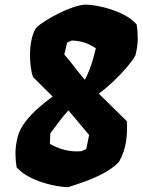

<svg xmlns="http://www.w3.org/2000/svg" viewBox="-20 -775 603 812"><path d="M267.6 16.6Q240.2 16.1 198.5 7.1Q156.7 -2 116.2 -20.5Q75.7 -39.1 50.3 -67.4Q45.9 -92.3 45.4 -124.5Q44.9 -156.7 55.2 -198.2Q65.4 -232.4 89.1 -262.5Q112.8 -292.5 142.8 -318.8Q172.9 -345.2 202.6 -366.7L119.6 -449.2V-449.7Q113.8 -464.8 110.1 -491.2Q106.4 -517.6 106.9 -548.1Q107.4 -578.6 113.5 -607.7Q119.6 -636.7 132.8 -657.2Q147.5 -671.4 173.3 -687.7Q199.2 -704.1 229.7 -719.2Q260.3 -734.4 289.8 -744.4Q319.3 -754.4 340.3 -755.4Q368.2 -755.4 409.9 -746.1Q451.7 -736.8 492.4 -718.3Q533.2 -699.7 558.1 -671.4Q562 -647.5 562.5 -614.7Q563 -582 552.7 -540.5Q539.6 -517.6 514.2 -488Q488.8 -458.5 458 -429.4Q427.2 -400.4 397.9 -378.9L516.1 -262.7Q519.5 -220.2 513.2 -177Q506.8 -133.8 483.4 -90.3Q456.5 -63 418.2 -42.5Q379.9 -22 339.8 -7.6Q299.8 6.8 267.6 16.6ZM338.9 -437.5Q350.1 -459.5 357.4 -477.8Q364.7 -496.1 371.3 -517.8Q377.9 -539.6 385.3 -570.8Q363.3 -585.9 338.4 -594.5Q313.5 -603 283.2 -603.5L263.7 -594.7L252 -544.4Q267.1 -526.9 277.6 -513.9Q288.1 -501 305.2 -478.5Q309.1 -473.6 321 -459Q333 -444.3 338.9 -437.5ZM324.7 -135.7 344.7 -144.5 356.9 -204.1 269.5 -308.1Q257.8 -295.9 241.9 -275.9Q226.1 -255.9 212.4 -237.3Q198.7 -218.8 192.9 -211.4L190.9 -166.5Q222.2 -148.9 255.6 -140.6Q289.1 -132.3 324.7 -135.7Z"/></svg>

Font: Fruktur
Style: Italic
Weight: 400
Italic angle: -8°
Designer: Viktoriya Grabowska, Eben Sorkin
Foundry: Viktoriya Grabowska
Version: Version 1.008; ttfautohint (v1.8.4.7-5d5b)